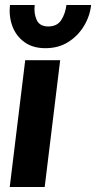

<svg xmlns="http://www.w3.org/2000/svg" viewBox="-20 -749 385 769"><path d="M19 0 81 -508H221L159 0ZM162 -556Q111 -556 77.5 -580.5Q44 -605 29.5 -644.5Q15 -684 20 -729H119Q115 -695 127 -669Q139 -643 173 -643Q209 -643 225.5 -669Q242 -695 246 -729H345Q340 -684 316 -644.5Q292 -605 253 -580.5Q214 -556 162 -556Z"/></svg>

Font: Inclusive Sans
Style: Bold Italic
Weight: 700
Italic angle: -7°
Designer: Olivia King
Foundry: Olivia King
Version: Version 2.004